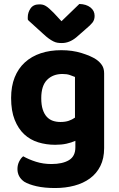

<svg xmlns="http://www.w3.org/2000/svg" viewBox="-20 -749 601 968"><path d="M360 -39Q340 -30 315 -24.5Q290 -19 258 -19Q213 -19 172.5 -31.5Q132 -44 102 -72Q72 -100 54 -145Q36 -190 36 -255Q36 -314 54 -359Q72 -404 105.5 -434.5Q139 -465 185.5 -480.5Q232 -496 289 -496Q345 -496 391.5 -481.5Q438 -467 464 -450Q483 -437 494 -420.5Q505 -404 505 -379V-2Q505 50 486 88Q467 126 433.5 150.5Q400 175 355 187Q310 199 258 199Q204 199 164.5 190Q125 181 102 167Q68 143 68 103Q68 82 77 64.5Q86 47 97 39Q125 55 161.5 66.5Q198 78 239 78Q295 78 327.5 58.5Q360 39 360 -6ZM285 -134Q309 -134 326.5 -140Q344 -146 358 -156V-361Q346 -366 331.5 -371Q317 -376 295 -376Q247 -376 217.5 -346.5Q188 -317 188 -254Q188 -220 195.5 -197Q203 -174 216 -160Q229 -146 246.5 -140Q264 -134 285 -134ZM290 -642 380 -729Q415 -728 436 -711.5Q457 -695 457 -669Q457 -649 446.5 -635.5Q436 -622 413 -603L365 -561Q330 -532 292 -532Q280 -532 270 -533.5Q260 -535 249 -540.5Q238 -546 225.5 -555Q213 -564 197 -579L121 -648Q120 -650 120 -654Q120 -658 120 -662Q120 -686 134 -706.5Q148 -727 178 -727Q187 -727 194.5 -725.5Q202 -724 210.5 -719Q219 -714 228.5 -705.5Q238 -697 251 -684Z"/></svg>

Font: Baloo Paaji 2
Style: Bold
Weight: 700
Designer: Shuchita Grover, Noopur Datye and Ek Type
Foundry: Ek Type
Version: Version 1.640;hotconv 1.0.111;makeotfexe 2.5.65597; ttfautoh